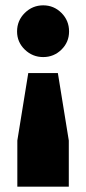

<svg xmlns="http://www.w3.org/2000/svg" viewBox="-20 -539 323 720"><path d="M142 -325Q102 -325 73 -353Q44 -381 44 -421Q44 -462 73 -490.5Q102 -519 142 -519Q182 -519 210.5 -490.5Q239 -462 239 -421Q239 -381 210.5 -353Q182 -325 142 -325ZM45 161V-12L86 -265H197L238 -12V161Z"/></svg>

Font: Atkinson Hyperlegible
Style: Bold
Weight: 700
Designer: Elliott Scott, Megan Eiswerth, Linus Boman, Theodore Petrosky
Foundry: Braille Institute
Version: Version 1.006; ttfautohint (v1.8.3)